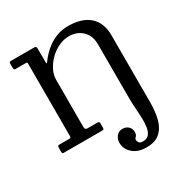

<svg xmlns="http://www.w3.org/2000/svg" viewBox="-227 -930 1290 1358"><g transform="rotate(-30 418.0 -251.0)"><path d="M132.5 -684H49Q36.5 -684 36.5 -698V-736.5Q36.5 -750 49.5 -750H240.5Q258 -750 258 -731.5V-627Q258 -607.5 261 -608.2Q264 -609 270 -617.5Q284 -637.5 306.8 -662Q329.5 -686.5 361.2 -709.2Q393 -732 433.2 -746.8Q473.5 -761.5 522.5 -761.5Q636 -761.5 696.5 -707Q757 -652.5 757 -551V-5Q757 71 741.8 130.8Q726.5 190.5 687.2 225.2Q648 260 577 260Q506.5 260 465.8 223.2Q425 186.5 425 136.5Q425 105.5 443.8 83Q462.5 60.5 491.5 60.5Q521 60.5 539.5 77.8Q558 95 558 121Q558 140 552.5 148.5Q547 157 541.5 162Q536 167 536 176.5Q536 186 543.5 198.2Q551 210.5 576.5 210.5Q609.5 210.5 625.8 189.8Q642 169 647 135Q652 101 650.5 60Q649 19 645.8 -22.5Q642.5 -64 642.5 -99V-541.5Q642.5 -614.5 599.8 -655.2Q557 -696 492.5 -696Q448 -696 406.5 -676.2Q365 -656.5 332.2 -623.8Q299.5 -591 280 -552Q260.5 -513 260.5 -474.5V-86.5Q260.5 -66 281.5 -66H360Q370.5 -66 374.2 -63Q378 -60 378 -49V-15.5Q378 -6 374.8 -3Q371.5 0 362.5 0H51Q41.5 0 39 -3.5Q36.5 -7 36.5 -16.5V-49.5Q36.5 -60.5 40.5 -63.2Q44.5 -66 55 -66H128Q138.5 -66 142.2 -68.5Q146 -71 146 -81V-673.5Q146 -680.5 143 -682.2Q140 -684 132.5 -684Z"/></g></svg>

Font: Besley Medium
Style: Regular
Weight: 500
Designer: Owen Earl
Foundry: indestructible type*
Version: Version 2.001; ttfautohint (v1.8.3)